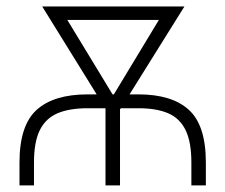

<svg xmlns="http://www.w3.org/2000/svg" viewBox="-20 -562 683 582"><path d="M39.1 0V-69.3Q39.1 -182.1 91.1 -229Q143.1 -275.9 245.1 -275.9H399.9Q501 -275.9 552.5 -229Q604 -182.1 604 -69.3V0H560.1V-69.3Q560.1 -131.8 542.5 -167.7Q524.9 -203.6 489.5 -218.8Q454.1 -233.9 399.9 -233.9H245.1Q190.9 -233.9 154.8 -218.8Q118.7 -203.6 100.8 -167.7Q83 -131.8 83 -69.3V0ZM299.8 0V-271H343.8V0ZM300.3 -231.9 107.9 -542.5H159.2L338.4 -247.6L326.7 -231.9ZM319.8 -231.9 308.6 -248.5 486.3 -542.5H539.1L345.2 -231.9ZM146.5 -501.5V-542.5H503.4V-501.5Z"/></svg>

Font: Inter 16pt ExtraLight
Style: Regular
Weight: 250
Version: Version 4.001;git-66647c0bb